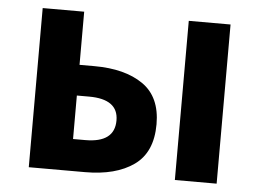

<svg xmlns="http://www.w3.org/2000/svg" viewBox="-45 -616 908 673"><g transform="rotate(5 409.5 -280.0)"><path d="M79 0V-560H225V-373H277Q385 -373 448.5 -329Q512 -285 512 -189Q512 -90 448.5 -45Q385 0 277 0ZM225 -112H268Q371 -112 371 -190Q371 -265 268 -265H225ZM593 0V-560H740V0Z"/></g></svg>

Font: Noto Sans Korean Bold
Style: Bold
Weight: 700
Designer: Ryoko NISHIZUKA  (kana & ideographs); Paul D. Hunt (Latin, Greek & Cyrillic); Wenlong ZHANG  (bopomofo); Sandoll Communi
Foundry: Adobe Systems Incorporated
Version: Version 1.000;PS 1;hotconv 1.0.78;makeotf.lib2.5.61930